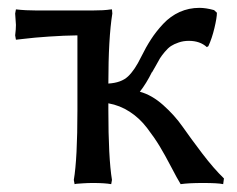

<svg xmlns="http://www.w3.org/2000/svg" viewBox="-20 -464 609 494"><path d="M76.2 -437H215.8Q231 -437 244.1 -437.7Q257.3 -438.5 262.7 -439.5L268.1 -439.9L269 -429.2Q258.8 -365.2 258.8 -249Q292 -251 309.3 -267.3Q326.7 -283.7 342.8 -316.9Q355.5 -342.8 368.7 -363Q381.8 -383.3 400.1 -402.8Q418.5 -422.4 442.1 -433.1Q465.8 -443.8 493.2 -443.8Q509.8 -443.8 530.8 -438L538.1 -431.2Q538.1 -418.5 531.7 -391.8Q525.4 -365.2 516.1 -345.2L512.2 -342.8Q494.6 -358.9 465.8 -358.9Q451.7 -358.9 439.7 -354.7Q427.7 -350.6 419.9 -345.5Q412.1 -340.3 403.8 -330.3Q395.5 -320.3 391.6 -314Q387.7 -307.6 380.9 -294.9Q374 -282.2 371.1 -277.8V-278.8Q356.4 -249 339.8 -228Q370.6 -219.7 399.9 -193.6Q429.2 -167.5 449.7 -138.2Q470.2 -108.9 500.2 -69.3Q530.3 -29.8 556.2 -4.9L554.2 9.8Q541 6.8 502 6.8Q465.8 6.8 444.8 9.8Q436 -4.4 420.2 -34.9Q404.3 -65.4 390.9 -87.6Q377.4 -109.9 358.2 -135Q338.9 -160.2 313.7 -176.5Q288.6 -192.9 258.8 -198.2V-180.2Q258.8 -58.1 268.1 -1L266.1 9.8Q249 6.8 219.2 6.8Q206.5 6.8 194.6 7.6Q182.6 8.3 177.2 8.8L171.9 9.8L169.9 -1Q179.2 -55.2 179.2 -180.2V-373Q145 -372.6 105.5 -369.9Q65.9 -367.2 43.5 -364.3L21 -361.8L19 -373Q21 -388.7 21 -399.9Q21 -402.8 19 -429.2L21 -439.9Q45.4 -437 76.2 -437Z"/></svg>

Font: Linear Smooth Low Contrast
Style: Regular
Weight: 500
Designer: Philipp H. Poll, Flanker
Foundry: Philipp H. Poll, reworked by Flanker
Version: Version 1.010 | FøM Fix